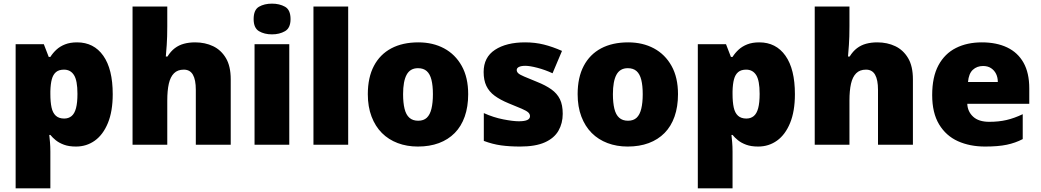

<svg xmlns="http://www.w3.org/2000/svg" viewBox="-20 -796 5723 1056"><path d="M404 -563Q496 -563 548 -489.5Q600 -416 600 -278Q600 -184 573.5 -119.5Q547 -55 501.5 -22.5Q456 10 398 10Q359 10 332 0Q305 -10 287 -24.5Q269 -39 257 -54H251Q253 -35 255 -13Q257 9 257 38V240H66V-553H221L248 -483H257Q271 -505 290.5 -523Q310 -541 338 -552Q366 -563 404 -563ZM332 -413Q304 -413 288 -399.5Q272 -386 265 -360Q258 -334 257 -294V-279Q257 -235 263.5 -205Q270 -175 287 -159.5Q304 -144 333 -144Q357 -144 373.5 -157.5Q390 -171 398 -201Q406 -231 406 -280Q406 -353 387 -383Q368 -413 332 -413Z M900 -652Q900 -591 897 -549Q894 -507 892 -485H901Q919 -514 941.5 -531Q964 -548 992 -555.5Q1020 -563 1053 -563Q1108 -563 1152 -542Q1196 -521 1222.5 -476.5Q1249 -432 1249 -360V0H1057V-302Q1057 -357 1041 -385Q1025 -413 991 -413Q957 -413 937 -393Q917 -373 908.5 -335.5Q900 -298 900 -243V0H709V-760H900Z M1571 -553V0H1380V-553ZM1476 -776Q1517 -776 1547.5 -759Q1578 -742 1578 -691Q1578 -642 1547.5 -624.5Q1517 -607 1476 -607Q1434 -607 1404.5 -624.5Q1375 -642 1375 -691Q1375 -742 1404.5 -759Q1434 -776 1476 -776Z M1895 0H1704V-760H1895Z M2555 -278Q2555 -209 2536 -155Q2517 -101 2481 -64.5Q2445 -28 2394 -9Q2343 10 2278 10Q2218 10 2167.5 -9Q2117 -28 2080.5 -64.5Q2044 -101 2023.5 -155Q2003 -209 2003 -278Q2003 -370 2036.5 -433.5Q2070 -497 2132 -530Q2194 -563 2281 -563Q2361 -563 2422.5 -530Q2484 -497 2519.5 -433.5Q2555 -370 2555 -278ZM2197 -278Q2197 -231 2205 -198Q2213 -165 2231.5 -148.5Q2250 -132 2280 -132Q2310 -132 2327.5 -148.5Q2345 -165 2353 -198Q2361 -231 2361 -278Q2361 -325 2353 -357Q2345 -389 2327 -405Q2309 -421 2279 -421Q2236 -421 2216.5 -385Q2197 -349 2197 -278Z M3075 -170Q3075 -118 3051.5 -77Q3028 -36 2976.5 -13Q2925 10 2841 10Q2782 10 2735.5 3.5Q2689 -3 2641 -21V-174Q2694 -150 2748 -139.5Q2802 -129 2833 -129Q2865 -129 2880 -136Q2895 -143 2895 -157Q2895 -169 2885 -178Q2875 -187 2849.5 -198Q2824 -209 2777 -228Q2731 -247 2700.5 -269.5Q2670 -292 2655 -323.5Q2640 -355 2640 -400Q2640 -481 2702.5 -522Q2765 -563 2868 -563Q2923 -563 2971 -551Q3019 -539 3071 -516L3019 -393Q2978 -412 2936 -423Q2894 -434 2869 -434Q2847 -434 2834.5 -428Q2822 -422 2822 -411Q2822 -401 2830.5 -393Q2839 -385 2863 -375Q2887 -365 2933 -346Q2981 -327 3012.5 -304.5Q3044 -282 3059.5 -250.5Q3075 -219 3075 -170Z M3709 -278Q3709 -209 3690 -155Q3671 -101 3635 -64.5Q3599 -28 3548 -9Q3497 10 3432 10Q3372 10 3321.5 -9Q3271 -28 3234.5 -64.5Q3198 -101 3177.5 -155Q3157 -209 3157 -278Q3157 -370 3190.5 -433.5Q3224 -497 3286 -530Q3348 -563 3435 -563Q3515 -563 3576.5 -530Q3638 -497 3673.5 -433.5Q3709 -370 3709 -278ZM3351 -278Q3351 -231 3359 -198Q3367 -165 3385.5 -148.5Q3404 -132 3434 -132Q3464 -132 3481.5 -148.5Q3499 -165 3507 -198Q3515 -231 3515 -278Q3515 -325 3507 -357Q3499 -389 3481 -405Q3463 -421 3433 -421Q3390 -421 3370.5 -385Q3351 -349 3351 -278Z M4156 -563Q4248 -563 4300 -489.5Q4352 -416 4352 -278Q4352 -184 4325.5 -119.5Q4299 -55 4253.5 -22.5Q4208 10 4150 10Q4111 10 4084 0Q4057 -10 4039 -24.5Q4021 -39 4009 -54H4003Q4005 -35 4007 -13Q4009 9 4009 38V240H3818V-553H3973L4000 -483H4009Q4023 -505 4042.5 -523Q4062 -541 4090 -552Q4118 -563 4156 -563ZM4084 -413Q4056 -413 4040 -399.5Q4024 -386 4017 -360Q4010 -334 4009 -294V-279Q4009 -235 4015.5 -205Q4022 -175 4039 -159.5Q4056 -144 4085 -144Q4109 -144 4125.5 -157.5Q4142 -171 4150 -201Q4158 -231 4158 -280Q4158 -353 4139 -383Q4120 -413 4084 -413Z M4652 -652Q4652 -591 4649 -549Q4646 -507 4644 -485H4653Q4671 -514 4693.5 -531Q4716 -548 4744 -555.5Q4772 -563 4805 -563Q4860 -563 4904 -542Q4948 -521 4974.5 -476.5Q5001 -432 5001 -360V0H4809V-302Q4809 -357 4793 -385Q4777 -413 4743 -413Q4709 -413 4689 -393Q4669 -373 4660.5 -335.5Q4652 -298 4652 -243V0H4461V-760H4652Z M5380 -563Q5461 -563 5519.5 -535Q5578 -507 5609.5 -451Q5641 -395 5641 -310V-225H5300Q5302 -182 5332.5 -154Q5363 -126 5421 -126Q5473 -126 5516 -136Q5559 -146 5605 -168V-31Q5565 -10 5517.5 0Q5470 10 5398 10Q5314 10 5248.5 -19.5Q5183 -49 5145 -112Q5107 -175 5107 -273Q5107 -373 5141.5 -437Q5176 -501 5237.5 -532Q5299 -563 5380 -563ZM5387 -433Q5353 -433 5330.5 -412Q5308 -391 5304 -345H5468Q5468 -370 5458.5 -389.5Q5449 -409 5431 -421Q5413 -433 5387 -433Z"/></svg>

Font: Noto Sans Thai Black
Style: Regular
Weight: 900
Version: Version 2.001